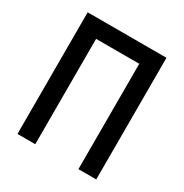

<svg xmlns="http://www.w3.org/2000/svg" viewBox="-161 -820 909 948"><g transform="rotate(30 293.0 -346.5)"><path d="M416 0V-693.4H517.6V0ZM68.4 0V-693.4H169.9V0ZM88.9 -600.6V-693.4H499.5V-600.6Z"/></g></svg>

Font: Cascadia Code
Style: Regular
Weight: 400
Designer: Aaron Bell
Foundry: Saja Typeworks
Version: Version 2404.023